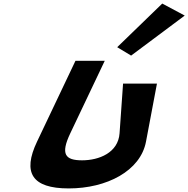

<svg xmlns="http://www.w3.org/2000/svg" viewBox="-20 -1055 1053 1074"><path d="M635.6 -791 713.4 -744 1013.3 -967.9 887.6 -1035.1ZM858 -587.5H668.4L648.8 -309.5C641.2 -200.5 533.7 -158.2 439.1 -158.2C344.5 -158.2 317.4 -192.2 373.2 -309.5L566 -715H402.2L187.2 -262.8C104.8 -89.4 157.9 -1 364.3 -1C577 -1 765.7 -98.6 796.7 -262.8Z"/></svg>

Font: Hussar
Style: BdSuprExtOblFive
Weight: 700
Foundry: Cannot Into Space Fonts
Version: Version 2.00